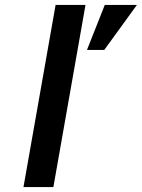

<svg xmlns="http://www.w3.org/2000/svg" viewBox="-20 -757 574 777"><path d="M75 0 205 -737H326L196 0ZM332 -555 404 -737H534L402 -555Z"/></svg>

Font: Tomorrow Medium
Style: Italic
Weight: 500
Italic angle: -10°
Designer: Tony de Marco, Monica Rizzolli
Foundry: Just in Type
Version: Version 2.002